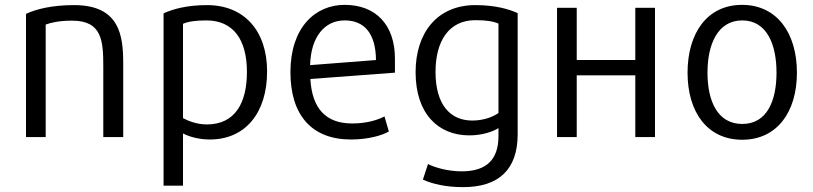

<svg xmlns="http://www.w3.org/2000/svg" viewBox="-20 -562 3346 790"><path d="M487 2H405V-286C405 -392 401 -477 277 -477C223 -477 190 -469 168 -461V2H87V-505C130 -525 195 -541 285 -541C474 -541 487 -413 487 -300Z M1079 -268C1079 -98 990 12 843 12C796 12 755 -1 733 -13V202H653V-507C692 -525 750 -541 832 -541C986 -541 1079 -434 1079 -268ZM996 -266C996 -399 940 -478 829 -478C783 -478 753 -473 733 -464V-76C753 -65 789 -50 831 -50C947 -50 996 -138 996 -266Z M1605 -263 1257 -237C1264 -116 1320 -54 1429 -54C1493 -54 1537 -70 1562 -83L1580 -21C1553 -5 1495 12 1424 12C1263 12 1175 -88 1175 -265C1175 -449 1277 -542 1398 -542C1527 -542 1605 -459 1605 -321ZM1527 -315C1526 -426 1478 -478 1398 -478C1316 -478 1259 -411 1256 -294Z M2110 -10C2110 136 2032 208 1885 208C1816 208 1759 195 1720 177L1741 113C1773 129 1826 143 1880 143C1982 143 2031 94 2031 -2V-35C2013 -23 1969 -5 1911 -5C1783 -5 1690 -94 1690 -265C1690 -426 1778 -541 1936 -541C2019 -541 2075 -524 2110 -508ZM2031 -97V-465C2010 -474 1982 -479 1936 -479C1827 -479 1772 -393 1772 -266C1772 -132 1832 -66 1923 -66C1968 -66 2007 -80 2031 -97Z M2675 -530V2H2594V-252H2353V2H2272V-530H2353V-315H2594V-530Z M3259 -263C3259 -101 3177 13 3034 13C2890 13 2809 -101 2809 -263C2809 -426 2890 -542 3033 -542C3177 -542 3259 -426 3259 -263ZM3175 -263C3175 -378 3136 -478 3034 -478C2932 -478 2891 -378 2891 -263C2891 -147 2932 -52 3034 -52C3136 -52 3175 -147 3175 -263Z"/></svg>

Font: Repo Regular
Style: Regular
Weight: 400
Designer: Stefan Peev
Foundry: Context Ltd
Version: Version 1.502